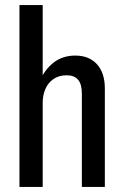

<svg xmlns="http://www.w3.org/2000/svg" viewBox="-20 -740 489 760"><path d="M57 0V-720H149V0ZM304 0V-369Q304 -407 289 -424.5Q274 -442 244 -442Q213 -442 191.5 -427Q170 -412 159.5 -387.5Q149 -363 149 -333L137 -418Q157 -465 192.5 -492.5Q228 -520 278 -520Q333 -520 364 -485.5Q395 -451 395 -390V0Z"/></svg>

Font: Instrument Sans Condensed Medium
Style: Regular
Weight: 500
Width: 3
Designer: Rodrigo Fuenzalida
Foundry: fragTYPE
Version: Version 1.000;gftools[0.9.28]